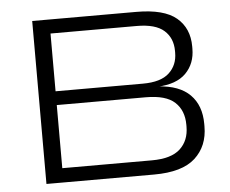

<svg xmlns="http://www.w3.org/2000/svg" viewBox="-48 -694 897 750"><g transform="rotate(-5 400.5 -319.5)"><path d="M151 0V-56H522.5Q599 -56 634 -88.5Q669 -121 669 -175.5V-183Q669 -239 634.2 -271.2Q599.5 -303.5 520.5 -303.5H151V-357.5H514Q584.5 -357.5 617.2 -388Q650 -418.5 650 -467V-474Q650 -524.5 616.5 -554.2Q583 -584 509.5 -584H151V-639H512.5Q621 -639 669.8 -598Q718.5 -557 718.5 -485.5V-477Q718.5 -418.5 681.5 -381Q644.5 -343.5 568.5 -340.5L572.5 -341.5Q655.5 -336.5 697.2 -294.5Q739 -252.5 739 -180V-170.5Q739 -93 688 -46.5Q637 0 527 0ZM104.5 0V-639H171.5V0Z"/></g></svg>

Font: Anek Latin Expanded Light
Style: Regular
Weight: 300
Width: 7
Designer: Yesha Goshar
Foundry: Ek Type
Version: Version 1.003